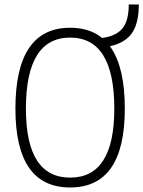

<svg xmlns="http://www.w3.org/2000/svg" viewBox="-20 -827 640 857"><path d="M293 9.8Q48.8 9.8 48.8 -341.8Q48.8 -703.1 293 -703.1Q537.1 -703.1 537.1 -341.8Q537.1 9.8 293 9.8ZM293 -34.2Q490.2 -34.2 490.2 -341.8Q490.2 -659.2 293 -659.2Q95.7 -659.2 95.7 -341.8Q95.7 -34.2 293 -34.2ZM426.8 -612.8 417 -654.3 446.3 -659.2Q502.9 -668.9 528.8 -703.1Q554.7 -737.3 554.7 -807.1H599.6Q599.6 -718.3 565.4 -674.3Q531.2 -630.4 456.1 -617.7Z"/></svg>

Font: Cascadia Mono NF ExtraLight
Style: Regular
Weight: 200
Monospace: yes
Designer: Aaron Bell
Foundry: Saja Typeworks
Version: Version 2404.023; ttfautohint (v1.8.4)